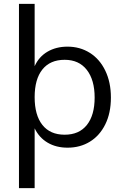

<svg xmlns="http://www.w3.org/2000/svg" viewBox="-20 -756 640 992"><path d="M553 -252Q553 -172 524 -113.5Q495 -55 444.5 -24Q394 7 329 7Q270 7 226 -19Q182 -45 159 -93V216H78V-736H159V-414Q181 -463 225.5 -489Q270 -515 329 -515Q393 -515 444 -483Q495 -451 524 -391Q553 -331 553 -252ZM469 -252Q469 -343 428.5 -395Q388 -447 314 -447Q239 -447 199 -397Q159 -347 159 -254Q159 -161 199 -110.5Q239 -60 314 -60Q389 -60 429 -110.5Q469 -161 469 -252Z"/></svg>

Font: Muli-Regular
Style: Regular
Weight: 400
Version: Version 2.000